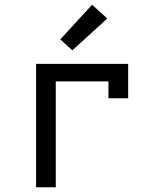

<svg xmlns="http://www.w3.org/2000/svg" viewBox="-20 -789 640 809"><path d="M132 0V-520H520V-375H437V-446H215V0ZM285 -577 234 -623 368 -769 432 -711Z"/></svg>

Font: Iosevka Meiseki Sans
Style: Regular
Weight: 400
Monospace: yes
Designer: Belleve Invis
Foundry: Belleve Invis
Version: Version 11.2.6; ttfautohint (v1.8.4)